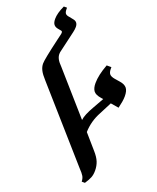

<svg xmlns="http://www.w3.org/2000/svg" viewBox="-160 -968 873 1071"><g transform="rotate(20 276.5 -432.0)"><path d="M424 -384Q392 -326 390 -260L464 -175Q488 -148 497.5 -124.5Q507 -101 507 -73Q507 -49 500 -31.5Q493 -14 477 10H458Q457 -9 450 -21.5Q443 -34 420 -58L73 -452Q50 -477 40 -496.5Q30 -516 30 -536Q30 -561 59 -685L67 -719Q69 -725 69 -733Q69 -742 60 -743L43 -746Q25 -749 16.5 -760Q8 -771 8 -793Q8 -827 30 -874H49V-866Q49 -847 55.5 -839.5Q62 -832 79 -830L104 -825Q132 -820 132 -789Q132 -775 128 -758L100 -637Q97 -627 97 -617Q97 -602 105 -587Q113 -572 132 -553L342 -314Q345 -345 378 -402L413 -464L400 -466Q366 -471 354 -487Q342 -503 342 -533Q342 -581 367 -647H395V-637Q395 -616 403.5 -606Q412 -596 436 -592L468 -587Q495 -583 508 -568Q521 -553 521 -519Q521 -504 518 -486.5Q515 -469 510 -448L461 -456Z"/></g></svg>

Font: Noto Serif Hebrew SemiBold
Style: Regular
Weight: 600
Designer: Monotype Design Team
Foundry: Monotype Imaging Inc.
Version: Version 1.000